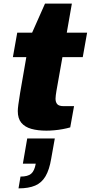

<svg xmlns="http://www.w3.org/2000/svg" viewBox="-20 -708 500 1058"><path d="M236 12Q188 12 152.5 2Q117 -8 97.5 -31.5Q78 -55 78 -96Q78 -108 81 -131Q84 -154 91 -197L125 -393H51L75 -528H157L228 -688H376L348 -528H460L436 -393H324L291 -207Q289 -194 287.5 -183.5Q286 -173 286 -164Q286 -145 295.5 -134Q305 -123 332 -123H388L367 -6Q350 -1 326 3.5Q302 8 278 10Q254 12 236 12ZM82 330 93 265Q133 265 151.5 249.5Q170 234 177 194H106L130 55H282L262 167Q252 227 231 263Q210 299 174 314.5Q138 330 82 330Z"/></svg>

Font: Archivo SemiBold Black
Style: Italic
Weight: 900
Italic angle: -10°
Version: Version 2.001